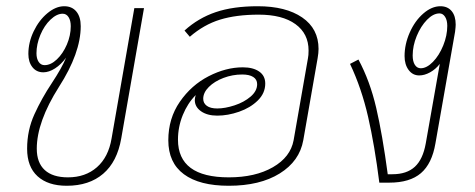

<svg xmlns="http://www.w3.org/2000/svg" viewBox="-20 -586 1523 616"><path d="M442 -560 369 -142Q356 -67 311 -28.5Q266 10 194 10Q134 10 100.5 -20.5Q67 -51 67 -109Q67 -168 90.5 -219.5Q114 -271 146 -319Q179 -369 192 -401Q176 -379 156.5 -366.5Q137 -354 119 -354Q97 -354 84 -370.5Q71 -387 71 -413Q71 -450 88 -485.5Q105 -521 132 -543.5Q159 -566 186 -566Q211 -566 225 -549Q239 -532 239 -502Q239 -416 169 -307Q98 -195 98 -109Q98 -64 123.5 -40.5Q149 -17 198 -17Q254 -17 291 -49.5Q328 -82 338 -142L411 -560ZM207 -502Q207 -520 200 -531Q193 -542 181 -542Q162 -542 142 -523Q122 -504 109.5 -474Q97 -444 97 -415Q97 -398 104 -387.5Q111 -377 123 -377Q143 -377 162.5 -395.5Q182 -414 194.5 -443Q207 -472 207 -502Z M1002 -429Q1002 -416 999 -399L953 -136Q941 -69 877.5 -29.5Q814 10 714 10Q620 10 570 -27Q520 -64 520 -136Q520 -206 557 -259.5Q594 -313 649.5 -341.5Q705 -370 759 -370Q792 -370 811.5 -356.5Q831 -343 831 -318Q831 -287 807 -263.5Q783 -240 747 -227.5Q711 -215 677 -215Q645 -215 625 -229Q605 -243 605 -265Q605 -272 608 -281Q582 -255 566.5 -217Q551 -179 551 -138Q551 -17 714 -17Q799 -17 855.5 -49.5Q912 -82 922 -136L968 -399Q970 -408 970 -424Q970 -478 928 -508.5Q886 -539 810 -539Q738 -539 686 -523Q634 -507 589 -468L572 -488Q616 -528 672 -547Q728 -566 807 -566Q897 -566 949.5 -530Q1002 -494 1002 -429ZM632 -269Q632 -255 643.5 -246.5Q655 -238 677 -238Q702 -238 732.5 -248Q763 -258 784 -276Q805 -294 805 -316Q805 -331 792.5 -339Q780 -347 757 -347Q726 -347 697 -336Q668 -325 650 -307Q632 -289 632 -269Z M1442 -507Q1442 -500 1440 -484L1377 -126Q1366 -61 1330.5 -30.5Q1295 0 1229 0H1197Q1182 -119 1161 -211Q1140 -303 1103 -381L1130 -395Q1167 -326 1187 -240Q1207 -154 1224 -27H1239Q1285 -27 1311 -51Q1337 -75 1346 -126L1391 -381Q1378 -364 1360 -354Q1342 -344 1325 -344Q1304 -344 1291 -361.5Q1278 -379 1278 -406Q1278 -444 1294.5 -481.5Q1311 -519 1338 -542.5Q1365 -566 1393 -566Q1416 -566 1429 -550.5Q1442 -535 1442 -507ZM1415 -503Q1415 -521 1408 -532Q1401 -543 1390 -543Q1370 -543 1350 -522.5Q1330 -502 1317 -470.5Q1304 -439 1304 -408Q1304 -389 1311 -378Q1318 -367 1330 -367Q1349 -367 1369 -387.5Q1389 -408 1402 -440Q1415 -472 1415 -503Z"/></svg>

Font: KoHo ExtraLight
Style: Italic
Weight: 275
Italic angle: -10°
Version: Version 1.000; ttfautohint (v1.6)